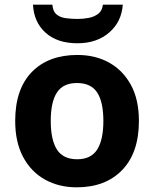

<svg xmlns="http://www.w3.org/2000/svg" viewBox="-20 -791 659 821"><path d="M574 -274Q574 -138 502.5 -64Q431 10 308 10Q232 10 172.5 -23Q113 -56 79 -119.5Q45 -183 45 -274Q45 -410 116 -483Q187 -556 311 -556Q388 -556 447 -523Q506 -490 540 -427.5Q574 -365 574 -274ZM197 -274Q197 -193 223.5 -151.5Q250 -110 310 -110Q369 -110 395.5 -151.5Q422 -193 422 -274Q422 -355 395.5 -395.5Q369 -436 309 -436Q250 -436 223.5 -395.5Q197 -355 197 -274ZM505 -771Q500 -698 447 -652Q394 -606 311 -606Q225 -606 175 -651Q125 -696 121 -771H204Q206 -743 221 -730Q236 -717 260 -713.5Q284 -710 312 -710Q336 -710 359.5 -714.5Q383 -719 400 -732Q417 -745 420 -771Z"/></svg>

Font: Noto IKEA Arabic
Style: Bold
Weight: 700
Designer: Monotype Design Team
Foundry: Monotype Imaging Inc.
Version: Version 1.200